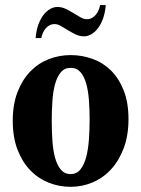

<svg xmlns="http://www.w3.org/2000/svg" viewBox="-20 -722 552 750"><path d="M29.8 -250Q29.8 -314 48.3 -362.1Q66.9 -410.2 97.9 -442.4Q128.9 -474.6 169.9 -490.7Q210.9 -506.8 255.9 -506.8Q300.8 -506.8 341.8 -491.9Q382.8 -477.1 413.8 -446.3Q444.8 -415.5 463.4 -368.4Q481.9 -321.3 481.9 -256.8Q481.9 -192.9 463.4 -143.6Q444.8 -94.2 413.8 -60.5Q382.8 -26.9 341.8 -9.5Q300.8 7.8 255.9 7.8Q210.9 7.8 169.9 -8.5Q128.9 -24.9 97.9 -57.1Q66.9 -89.4 48.3 -137.7Q29.8 -186 29.8 -250ZM330.1 -254.9Q330.1 -293.9 327.4 -330.3Q324.7 -366.7 316.9 -395Q309.1 -423.3 294.4 -440.2Q279.8 -457 255.9 -457Q231.9 -457 217.3 -439.2Q202.6 -421.4 194.8 -392.3Q187 -363.3 184.6 -326.2Q182.1 -289.1 182.1 -250Q182.1 -210.9 184.6 -173.6Q187 -136.2 194.8 -106.9Q202.6 -77.6 217.3 -59.8Q231.9 -42 255.9 -42Q279.8 -42 294.4 -60.5Q309.1 -79.1 316.9 -109.4Q324.7 -139.6 327.4 -177.7Q330.1 -215.8 330.1 -254.9ZM193.4 -627.9Q182.6 -627.9 173.8 -623.3Q165 -618.7 158.4 -611.1Q151.9 -603.5 147.5 -593.5Q143.1 -583.5 141.1 -573.2H119.1Q121.6 -604 130.1 -626.7Q138.7 -649.4 150.6 -664.6Q162.6 -679.7 176.5 -687.3Q190.4 -694.8 204.1 -694.8Q221.2 -694.8 236.8 -687.3Q252.4 -679.7 266.8 -670.9Q281.2 -662.1 294.2 -654.5Q307.1 -647 319.3 -647Q329.6 -647 338.4 -651.6Q347.2 -656.2 353.8 -663.8Q360.4 -671.4 364.7 -681.4Q369.1 -691.4 371.1 -702.1H393.1Q390.6 -671.4 382.1 -648.4Q373.5 -625.5 361.6 -610.4Q349.6 -595.2 335.7 -587.6Q321.8 -580.1 308.1 -580.1Q291 -580.1 275.4 -587.6Q259.8 -595.2 245.4 -604Q231 -612.8 218 -620.4Q205.1 -627.9 193.4 -627.9Z"/></svg>

Font: Berkshire Swash
Style: Regular
Weight: 400
Designer: Astigmatic (AOETI)
Foundry: Astigmatic (AOETI)
Version: Version 1.001